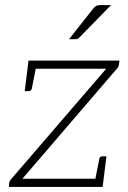

<svg xmlns="http://www.w3.org/2000/svg" viewBox="-20 -734 504 754"><path d="M15 0 16 -16Q17 -20 19 -24Q21 -28 25 -32L397 -464H88L92 -496H449L447 -479Q446 -475 444 -471Q442 -467 438 -463L68 -32H387L383 0ZM122 -473 105 -386Q104 -382 101 -379Q98 -376 93 -376H77L88 -464ZM353 -24 370 -110Q370 -114 373 -117Q376 -120 382 -120H398L387 -32ZM375 -714H416L293 -588Q289 -584 285 -582Q281 -580 275 -580H251L345 -699Q352 -708 358 -711Q364 -714 375 -714Z"/></svg>

Font: Aleo ExtraLight
Style: Italic
Weight: 250
Italic angle: -7°
Designer: Alessio Laiso
Foundry: Alessio Laiso
Version: Version 2.001;gftools[0.9.29]